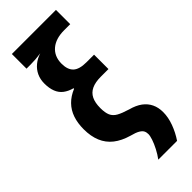

<svg xmlns="http://www.w3.org/2000/svg" viewBox="-302 -796 1019 1019"><g transform="rotate(-45 207.5 -287.0)"><path d="M36 -208Q36 -254 48.5 -290.5Q61 -327 87 -353.5Q113 -380 152 -396V-400Q122 -408 101 -424Q80 -440 70 -466Q60 -492 60 -527Q60 -559 72 -584.5Q84 -610 106.5 -628.5Q129 -647 158 -656Q138 -653 117.5 -651.5Q97 -650 79 -650H49V-760H380V-653H334Q303 -653 278.5 -645.5Q254 -638 236 -623Q218 -608 208.5 -586.5Q199 -565 199 -537Q199 -492 222 -470.5Q245 -449 298 -449H355V-341H298Q256 -341 229.5 -328.5Q203 -316 190.5 -290.5Q178 -265 178 -225Q178 -190 187 -169.5Q196 -149 218.5 -136.5Q241 -124 281 -112Q322 -101 347.5 -82Q373 -63 386 -36Q399 -9 399 26Q399 65 383.5 107Q368 149 343 186H202Q219 163 232.5 137Q246 111 253.5 88.5Q261 66 261 53Q261 39 255.5 28.5Q250 18 234.5 9Q219 0 188 -8Q136 -23 102.5 -49.5Q69 -76 52.5 -115.5Q36 -155 36 -208Z"/></g></svg>

Font: Noto Sans Display Condensed
Style: Bold
Weight: 700
Width: 3
Designer: Monotype Design Team
Foundry: Monotype Imaging Inc.
Version: Version 2.003